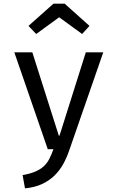

<svg xmlns="http://www.w3.org/2000/svg" viewBox="-20 -812 640 1045"><path d="M358 3Q344 45 324 81Q304 117 275.5 144.5Q247 172 208 190Q169 208 116 213L103 141Q143 134 170.5 122.5Q198 111 217 94Q236 77 248 53.5Q260 30 271 0H240L58 -527H156L300 -74H304L447 -527H542ZM177 -627 135 -671 271 -792H332L467 -671L427 -627L302 -718Z"/></svg>

Font: Wlorlttqgufhjawjgtejqphaquk
Style: Regular
Weight: 400
Monospace: yes
Designer: Carrois Corporate & Edenspiekermann
Foundry: Carrois Corporate GbR & Edenspiekermann AG
Version: Version 2.001